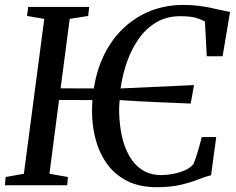

<svg xmlns="http://www.w3.org/2000/svg" viewBox="-22 -772 982 800"><path d="M632 8Q558 8 506.2 -18.8Q454.5 -45.5 422.8 -90.8Q391 -136 376.2 -192Q361.5 -248 361.5 -306.5Q361.5 -319 362 -331.2Q362.5 -343.5 363 -355L224 -355.5L184 -48L261 -34.5L258 0H-1.5L1.5 -34.5L77.5 -48L162.5 -693.5L90.5 -705.5L95.5 -743H349.5L345.5 -705.5L268.5 -693.5L230.5 -404L369 -403.5Q381.5 -484.5 414.5 -549Q447.5 -613.5 497 -658.8Q546.5 -704 608.5 -727.8Q670.5 -751.5 741.5 -751.5Q772.5 -751.5 799 -748.5Q825.5 -745.5 849 -740.8Q872.5 -736 894.2 -731Q916 -726 936.5 -722L905.5 -537.5H839.5L832 -682Q817.5 -691 793.8 -697.8Q770 -704.5 728.5 -704.5Q674 -704.5 631.2 -680Q588.5 -655.5 557.8 -612.8Q527 -570 507.8 -516Q488.5 -462 480.5 -403.5L786.5 -417.5L772.5 -340.5Q749 -341.5 713.5 -343Q678 -344.5 636.8 -346.2Q595.5 -348 553.8 -350.2Q512 -352.5 476.5 -355Q475.5 -342 474.8 -329.2Q474 -316.5 474.5 -303.5Q475.5 -254.5 485.2 -207.8Q495 -161 515.8 -123.8Q536.5 -86.5 569.8 -64.5Q603 -42.5 651 -42.5Q672 -42.5 698 -47.2Q724 -52 747.8 -62.2Q771.5 -72.5 784.5 -89Q789 -100.5 793.8 -114.2Q798.5 -128 802.8 -142.8Q807 -157.5 811.2 -172.5Q815.5 -187.5 819 -201H879L857.5 -42Q836 -37 805.2 -24.8Q774.5 -12.5 731.8 -2.2Q689 8 632 8Z"/></svg>

Font: Merriweather 48pt
Style: Italic
Weight: 400
Italic angle: -7.8°
Version: Version 2.101